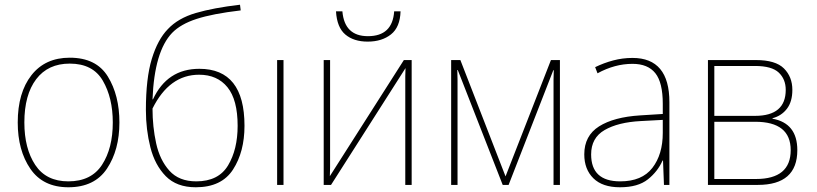

<svg xmlns="http://www.w3.org/2000/svg" viewBox="-20 -782 3456 812"><path d="M485 -264Q485 -379 436 -458.5Q387 -538 275 -538Q171 -538 113 -464Q55 -390 55 -264Q55 -146 108.5 -68Q162 10 269 10Q380 10 432.5 -69Q485 -148 485 -264ZM83 -264Q83 -381 133 -447Q183 -513 275 -513Q373 -513 415 -440.5Q457 -368 457 -264Q457 -155 411.5 -85Q366 -15 269 -15Q175 -15 129 -84.5Q83 -154 83 -264Z M597 -317Q597 -234 616 -159Q635 -84 681 -37Q727 10 808 10Q917 10 965.5 -65Q1014 -140 1014 -250Q1014 -491 823 -491Q687 -491 627 -362H625Q633 -565 708 -643Q744 -680 811.5 -702Q879 -724 998 -738L995 -762Q883 -749 808 -727Q733 -705 690 -659Q647 -615 622 -533Q597 -451 597 -317ZM810 -15Q737 -15 696.5 -60Q656 -105 640.5 -175.5Q625 -246 625 -323Q696 -466 822 -466Q899 -466 942 -413Q985 -360 985 -250Q985 -150 944.5 -82.5Q904 -15 810 -15Z M1179 0H1152V-528H1179Z M1376 -528H1349V0H1380L1695 -494Q1694 -472 1694 -459.5Q1694 -447 1694 -426V0H1721V-528H1688L1375 -37Q1376 -60 1376 -74.5Q1376 -89 1376 -114ZM1674 -734H1647Q1640 -629 1536 -629Q1437 -629 1428 -734H1401Q1405 -666 1440.5 -636Q1476 -606 1535 -606Q1595 -606 1633.5 -636.5Q1672 -667 1674 -734Z M2348 -528H2310L2118 -36L1927 -528H1888V0H1915V-403Q1915 -427 1915 -445.5Q1915 -464 1914 -486H1916L2106 0H2131L2320 -485H2322Q2321 -462 2321 -444.5Q2321 -427 2321 -406V0H2348Z M2783 -275V-220Q2783 -129 2739 -72Q2695 -15 2603 -15Q2480 -15 2480 -129Q2480 -199 2537 -232Q2594 -265 2690 -270ZM2655 -537Q2613 -537 2573.5 -526.5Q2534 -516 2497 -498L2507 -472Q2580 -512 2655 -512Q2720 -512 2751.5 -472.5Q2783 -433 2783 -343V-300L2687 -294Q2576 -287 2513.5 -247.5Q2451 -208 2451 -129Q2451 -66 2489.5 -28Q2528 10 2602 10Q2678 10 2720 -23.5Q2762 -57 2782 -103H2784L2788 0H2811V-350Q2811 -537 2655 -537Z M3331 -402Q3331 -457 3295.5 -492.5Q3260 -528 3177 -528H2974V0H3185Q3352 0 3352 -147Q3352 -261 3247 -280V-282Q3285 -292 3308 -322Q3331 -352 3331 -402ZM3303 -402Q3303 -292 3173 -292H3001V-503H3173Q3244 -503 3273.5 -475Q3303 -447 3303 -402ZM3324 -147Q3324 -25 3177 -25H3001V-267H3174Q3324 -267 3324 -147Z"/></svg>

Font: Noto Sans Display Thin
Style: Regular
Weight: 250
Designer: Monotype Design Team
Foundry: Monotype Imaging Inc.
Version: Version 1.900